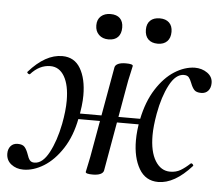

<svg xmlns="http://www.w3.org/2000/svg" viewBox="-57 -614 789 679"><g transform="rotate(5 337.0 -274.5)"><path d="M-12 -40Q-12 -56 -3 -66.5Q6 -77 22 -77Q39 -77 46.5 -68.5Q54 -60 60 -43Q64 -30 69.5 -23Q75 -16 86 -16Q115 -16 137.5 -58Q160 -100 172 -161Q181 -208 181 -244Q181 -299 163 -330Q145 -361 113 -361Q74 -361 43 -326H41Q38 -326 35 -329Q32 -332 34 -334Q92 -400 152 -400Q195 -400 216.5 -363.5Q238 -327 238 -268Q238 -232 228 -185Q216 -122 187 -77.5Q158 -33 121.5 -10.5Q85 12 49 12Q24 12 6 -2Q-12 -16 -12 -40ZM270 1Q271 -5 276.5 -30Q282 -55 285 -74L339 -377Q341 -385 351 -389.5Q361 -394 378 -394Q403 -394 403 -387L398 -364Q391 -335 386 -304L334 -9Q332 -1 322 3.5Q312 8 295 8Q270 8 270 1ZM189 -203H489L485 -183H186ZM437 -126Q437 -161 445 -201Q458 -265 486.5 -309.5Q515 -354 550.5 -376.5Q586 -399 622 -400Q648 -400 667 -386.5Q686 -373 686 -351Q686 -334 677 -323.5Q668 -313 652 -313Q635 -313 627.5 -321Q620 -329 614 -345Q609 -358 603.5 -364.5Q598 -371 586 -371Q557 -371 535 -329Q513 -287 502 -226Q494 -181 494 -149Q494 -91 514 -58.5Q534 -26 567 -26Q588 -26 604 -35.5Q620 -45 637 -61L639 -62Q642 -62 645 -58.5Q648 -55 646 -53Q586 14 528 14Q483 14 460 -25.5Q437 -65 437 -126ZM262 -519Q262 -540 275 -551.5Q288 -563 309 -563Q331 -563 342.5 -551.5Q354 -540 354 -519Q354 -497 342.5 -485Q331 -473 309 -473Q288 -473 275 -485.5Q262 -498 262 -519ZM438 -519Q438 -540 450 -551.5Q462 -563 484 -563Q505 -563 517 -551.5Q529 -540 529 -519Q529 -497 517 -485Q505 -473 484 -473Q462 -473 450 -485Q438 -497 438 -519Z"/></g></svg>

Font: Cormorant Garamond Medium
Style: Italic
Weight: 500
Italic angle: -10°
Designer: Christian Thalmann (Catharsis Fonts)
Foundry: Catharsis Fonts
Version: Version 4.000